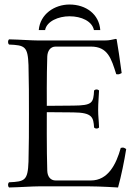

<svg xmlns="http://www.w3.org/2000/svg" viewBox="-20 -824 607 849"><path d="M151.4 -691H179.4C186.4 -730 238.4 -752 287.4 -752C340.4 -752 387.4 -730 395.4 -691H423.4C418.4 -761 360.4 -804 287.4 -804C221.4 -804 157.4 -762 151.4 -691ZM304 -357 187 -356C187 -356 186 -492 189 -574C190 -598 202 -618 226 -618H382C457 -618 472 -565 494 -496C506 -494 508 -496 518 -501C513 -542 498 -641 496 -649C496 -651 495 -652 492 -652C475 -649 466 -645 442 -645H150C120 -645 70 -649 20 -650C14 -644 14 -633 20 -627C90 -624 103 -619 106 -536C108 -454 108 -404 108 -321C108 -238 108 -191 106 -109C103 -26 90 -21 20 -18C14 -12 14 -1 20 5C69 4 122 0 152 0H374C422 0 502 5 502 5C516 -45 530 -114 538 -165C528 -171 527 -173 514 -170C494 -98 458 -26 382 -26H226C204 -26 190 -42 189 -69C186 -153 187 -328 187 -328L304 -327C389 -326.3 393 -305 396 -260C402 -254 412 -254 418 -260C417 -295 414 -307.5 414 -338C414 -371.6 417 -394 418 -424C412 -430 402 -430 396 -424C393 -369 389 -357.7 304 -357Z"/></svg>

Font: Libertinus Serif Display
Style: Regular
Weight: 400
Designer: Philipp H. Poll
Foundry: Khaled Hosny
Version: Version 6.1